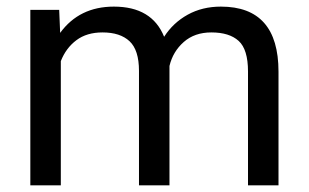

<svg xmlns="http://www.w3.org/2000/svg" viewBox="-20 -558 929 578"><path d="M71.3 -528.3H158.2L161.1 -459Q218.8 -538.1 322.8 -538.1Q437.5 -538.1 474.1 -447.3Q501 -489.3 544.9 -513.7Q588.9 -538.1 645 -538.1Q818.4 -538.1 818.4 -342.3V0H726.6V-342.8Q726.6 -409.2 698.5 -434.8Q670.4 -460.4 616.2 -460.4Q565.9 -460.4 533.2 -431.6Q500.5 -402.8 490.2 -359.4V-352.1V0H398.4V-344.7Q398.4 -407.2 370.1 -433.8Q341.8 -460.4 288.6 -460.4Q241.2 -460.4 210 -437Q178.7 -413.6 163.1 -374V0H71.3Z"/></svg>

Font: Bert Sans Medium
Style: Regular
Weight: 500
Designer: Christian Robertson, Adam Twardoch, & Cristiano Sobral
Foundry: Google
Version: Version 12.135;January 10, 2020;FontCreator 12.0.0.2547 64-b